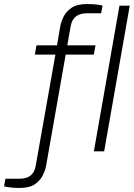

<svg xmlns="http://www.w3.org/2000/svg" viewBox="-96 -751 666 953"><path d="M0 182Q-16 182 -29.5 181Q-43 180 -54.5 178Q-66 176 -76 174L-69 136H2Q36 136 55.5 120.5Q75 105 81 73L179 -480H77L85 -526H187L203 -620Q207 -642 219.5 -668Q232 -694 259.5 -712.5Q287 -731 337 -731Q354 -731 367 -730Q380 -729 391.5 -727.5Q403 -726 413 -723L406 -685H335Q301 -685 281 -669.5Q261 -654 255 -622L238 -526H378L370 -480H230L133 71Q129 93 116.5 119Q104 145 77 163.5Q50 182 0 182ZM370 0 497 -723H548L421 0Z"/></svg>

Font: Archivo Expanded Thin
Style: Italic
Weight: 250
Width: 7
Italic angle: -10°
Designer: Hector Gatti
Foundry: Omnibus-Type
Version: Version 2.001